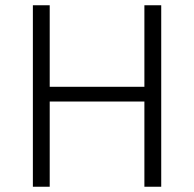

<svg xmlns="http://www.w3.org/2000/svg" viewBox="-20 -710 738 730"><path d="M529 0V-690H593V0ZM105 0V-690H169V0ZM136 -324V-380H561V-324Z"/></svg>

Font: Mozilla Text ExtraLight
Style: Regular
Weight: 200
Designer: Studio DRAMA
Foundry: Studio DRAMA
Version: Version 1.000